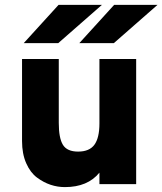

<svg xmlns="http://www.w3.org/2000/svg" viewBox="-20 -752 663 784"><path d="M218 -576H77L219 -732H396ZM445 -576H304L446 -732H623ZM386 0V-47Q338 12 245 12Q215 12 186.5 2.5Q158 -7 131 -27Q104 -47 87 -85.5Q70 -124 70 -176V-511H220V-250Q220 -188 237 -160.5Q254 -133 299 -133Q345 -133 365.5 -161Q386 -189 386 -248V-511H536V0Z"/></svg>

Font: Overpass Heavy
Style: Regular
Weight: 900
Designer: Delve Withrington, Thomas Jockin
Foundry: Delve Fonts
Version: Version 3.000;DELV;Overpass